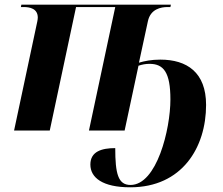

<svg xmlns="http://www.w3.org/2000/svg" viewBox="-20 -556 951 818"><path d="M535 242C756 242 858 72 858 -109C858 -248 776 -302 663 -302C625 -302 596 -296 572 -289L610 -465C621 -518 666 -526 694 -526H706L708 -536H71L69 -526H81C106 -526 141 -520 141 -481C141 -476 140 -471 139 -465L40 0H192L304 -526H471L359 0H511L570 -276C585 -281 600 -284 617 -284C677 -284 706 -248 706 -132C706 -5 648 232 536 232C483 232 471 184 471 75C414 75 365 89 365 145C365 201 417 242 535 242Z"/></svg>

Font: Noto Serif Display
Style: Bold Italic
Weight: 700
Italic angle: -12°
Designer: Monotype Design Team
Foundry: Monotype Imaging Inc.
Version: Version 2.009